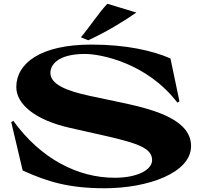

<svg xmlns="http://www.w3.org/2000/svg" viewBox="-20 -978 1080 1025"><path d="M67 -513C67 -423 166 -337 355 -295L537 -254C723 -212 792 -185 792 -123C792 -72 715 -29 592 -29C398 -29 199 -128 51 -333L40 -326L101 -68C234 -7 350 27 538 27C770 27 1000 -55 1000 -198C1000 -333 823 -389 640 -428L460 -466C334 -493 249 -528 249 -589C249 -629 285 -690 434 -690C518 -690 765 -642 927 -430L938 -437L890 -666C794 -708 652 -740 468 -740C196 -740 67 -640 67 -513ZM412 -779 451 -763C543 -805 636 -861 708 -911L553 -958C503 -904 457 -832 412 -779Z"/></svg>

Font: Coconat
Style: Bold
Weight: 900
Width: 8
Designer: Sara Lavazza
Foundry: Collletttivo
Version: Version 1.000;Glyphs 3.2 (3217)